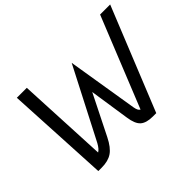

<svg xmlns="http://www.w3.org/2000/svg" viewBox="-136 -964 1228 1228"><g transform="rotate(-45 478.0 -350.0)"><path d="M956 -700 673 0H643Q584 0 556.5 -24.5Q529 -49 520 -113L479 -385L343 -113Q311 -49 274.5 -24.5Q238 0 179 0H149L112 -700H202L232 -85Q251 -95 271 -131L518 -610L596 -131Q599 -113 604 -102.5Q609 -92 618 -87L865 -700Z"/></g></svg>

Font: KoHo Medium
Style: Italic
Weight: 500
Italic angle: -10°
Designer: Cadson Demak & Katatrad Team
Foundry: Cadson Demak Co.,Ltd.
Version: Version 1.000